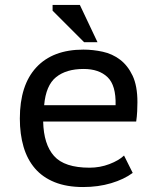

<svg xmlns="http://www.w3.org/2000/svg" viewBox="-20 -740 638 774"><path d="M515 -43Q480 -17 428 -1.5Q376 14 315 14Q249 14 200.5 -5.5Q152 -25 121 -61Q90 -97 75 -148Q60 -199 60 -262Q60 -397 126.5 -468.5Q193 -540 316 -540Q355 -540 394 -531.5Q433 -523 464 -499.5Q495 -476 514.5 -435Q534 -394 534 -328Q534 -312 533 -291Q532 -270 529 -250H154Q156 -158 198 -111Q240 -64 341 -64Q383 -64 421 -78.5Q459 -93 480 -113ZM446 -316Q448 -396 413.5 -429Q379 -462 317 -462Q247 -462 206 -429Q165 -396 158 -316ZM373 -570H319L192 -697V-720H302Z"/></svg>

Font: PT Sans Caption
Style: Regular
Weight: 400
Designer: A.Korolkova, O.Umpeleva, V.Yefimov
Foundry: ParaType Ltd
Version: Version 2.004W OFL